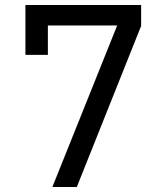

<svg xmlns="http://www.w3.org/2000/svg" viewBox="-20 -750 640 770"><path d="M190 0 450 -648H172V-530H82V-730H546V-646L288 0Z"/></svg>

Font: JetBrains Mono NL
Style: Regular
Weight: 400
Monospace: yes
Designer: Philipp Nurullin, Konstantin Bulenkov
Foundry: JetBrains
Version: Version 2.305; ttfautohint (v1.8.4.7-5d5b)